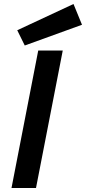

<svg xmlns="http://www.w3.org/2000/svg" viewBox="-20 -940 430 960"><path d="M37.5 0ZM37.5 0H160L293.8 -687.5H171.2ZM390 -816.2 103.8 -712.5 66.2 -788.8 347.5 -920Z"/></svg>

Font: Cambay
Style: Bold Italic
Weight: 700
Italic angle: -11°
Designer: Pooja Saxena
Foundry: Pooja Saxena
Version: Version 1.006;PS 001.006;hotconv 1.0.70;makeotf.lib2.5.58329